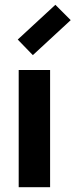

<svg xmlns="http://www.w3.org/2000/svg" viewBox="-20 -781 315 801"><path d="M189 0H58V-489H189ZM117 -551 54 -616 211 -761 275 -697Z"/></svg>

Font: Gabarito SemiBold
Style: Regular
Weight: 600
Designer: Leandro Assis / Alvaro Franca / Felipe Casaprima
Foundry: Naipe Foundry
Version: Version 1.000